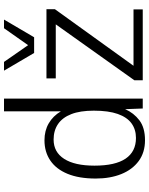

<svg xmlns="http://www.w3.org/2000/svg" viewBox="92 -852 771 996"><g transform="rotate(-90 478.0 -354.5)"><path d="M248 11.7Q184.6 11.7 140.1 -21Q95.7 -53.7 72.5 -111.3Q49.3 -168.9 49.3 -244.1Q49.3 -330.6 73.7 -389.9Q98.1 -449.2 142.8 -479.5Q187.5 -509.8 247.6 -509.8Q297.9 -509.8 335.9 -487.5Q374 -465.3 397.9 -424.8V-719.7H463.9V0H412.6L409.2 -91.3Q389.6 -46.4 351.3 -17.3Q313 11.7 248 11.7ZM259.8 -35.2Q303.7 -35.2 335.4 -58.1Q367.2 -81.1 384.3 -129.4Q401.4 -177.7 401.4 -253.9Q401.4 -324.7 383.5 -370.6Q365.7 -416.5 332 -439.5Q298.3 -462.4 251.5 -462.4Q186.5 -462.4 151.4 -407.7Q116.2 -353 116.2 -250.5Q116.2 -142.6 152.6 -88.9Q189 -35.2 259.8 -35.2ZM559.1 0V-43.5L849.1 -451.2H568.8V-499.5H927.7V-455.6L634.3 -47.9H926.8V0ZM700.7 -563.5 608.9 -719.7H654.3L741.2 -594.7L829.1 -719.7H874L782.2 -563.5Z"/></g></svg>

Font: Pontano Sans Light
Style: Regular
Weight: 300
Designer: Vernon Adams
Foundry: Vernon Adams
Version: Version 2.001